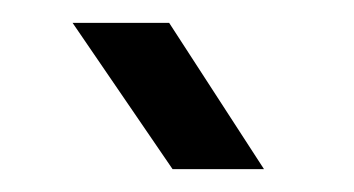

<svg xmlns="http://www.w3.org/2000/svg" viewBox="-20 -788 310 168"><path d="M131 -640 43.5 -768H128L211 -640Z"/></svg>

Font: Big Shoulders Text Thin
Style: Bold
Weight: 700
Version: Version 2.002